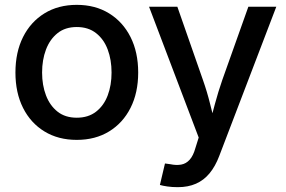

<svg xmlns="http://www.w3.org/2000/svg" viewBox="-20 -568 1184 795"><path d="M297.9 11.2Q221.2 11.2 164.1 -23.7Q106.9 -58.6 75.4 -121.3Q43.9 -184.1 43.9 -267.6Q43.9 -351.6 75.4 -414.6Q106.9 -477.5 164.1 -512.7Q221.2 -547.9 297.9 -547.9Q374.5 -547.9 431.6 -512.7Q488.8 -477.5 520.5 -414.6Q552.2 -351.6 552.2 -267.6Q552.2 -184.1 520.5 -121.3Q488.8 -58.6 431.6 -23.7Q374.5 11.2 297.9 11.2ZM297.9 -80.6Q345.7 -80.6 377.9 -105.7Q410.2 -130.9 426 -173.1Q441.9 -215.3 441.9 -267.6Q441.9 -320.3 426 -362.8Q410.2 -405.3 377.9 -430.7Q345.7 -456.1 297.9 -456.1Q250 -456.1 218.3 -430.7Q186.5 -405.3 170.4 -362.8Q154.3 -320.3 154.3 -267.6Q154.3 -215.3 170.4 -173.1Q186.5 -130.9 218.3 -105.7Q250 -80.6 297.9 -80.6ZM642.1 197.8 663.1 108.9 684.6 111.8Q710 117.2 730.2 113.5Q750.5 109.9 765.4 93.3Q780.3 76.7 789.1 44.9L802.7 1.5L597.2 -540H714.4L820.3 -236.8Q837.9 -187 849.9 -137.9Q861.8 -88.9 875.5 -40H843.8Q856.9 -88.9 870.1 -138.2Q883.3 -187.5 900.4 -236.8L1008.3 -540H1124L887.7 78.1Q871.6 120.6 847.9 149.4Q824.2 178.2 791.5 192.6Q758.8 207 716.3 207Q692.4 207 672.9 204.1Q653.3 201.2 642.1 197.8Z"/></svg>

Font: V-Inter
Style: Medium-500
Weight: 500
Designer: Rasmus Andersson
Foundry: rsms
Version: Version 4.000;git-4146feb